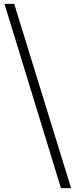

<svg xmlns="http://www.w3.org/2000/svg" viewBox="-20 -792 388 986"><path d="M345 174 53 -772H3L293 174Z"/></svg>

Font: Noto Serif CJK JP
Style: Regular
Weight: 400
Designer: Ryoko NISHIZUKA 西塚涼子 (kana & ideographs); Frank Grießhammer (Latin, Greek & Cyrillic); Wenlong ZHANG 张文龙 (bopomofo); San
Foundry: Adobe Systems Incorporated
Version: Version 1.000;PS 1;hotconv 16.6.53;makeotf.lib2.5.65590